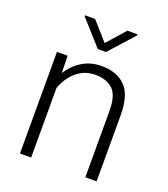

<svg xmlns="http://www.w3.org/2000/svg" viewBox="-136 -840 822 938"><g transform="rotate(20 275.0 -371.5)"><path d="M292.5 -487.3Q251 -487.3 219.7 -469.2Q188.5 -451.2 167.2 -422.6Q146 -394 134.8 -361.8V0H76.7V-528.3H132.3L134.3 -438.5Q161.6 -483.4 205.8 -510.7Q250 -538.1 306.6 -538.1Q385.7 -538.1 430.4 -493.4Q475.1 -448.7 475.1 -344.2V0H416.5V-344.7Q416.5 -426.3 383.1 -456.8Q349.6 -487.3 292.5 -487.3ZM196.8 -743.2 280.8 -648.4 364.7 -743.2H417V-737.3L301.8 -609.4H259.3L144.5 -737.8V-743.2Z"/></g></svg>

Font: Vazirmatn UI ExtraLight
Style: Regular
Weight: 200
Designer: Saber Rastikerdar
Foundry: Saber Rastikerdar
Version: Version 33.003